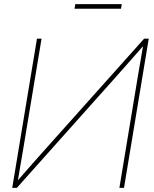

<svg xmlns="http://www.w3.org/2000/svg" viewBox="-20 -916 749 936"><path d="M584.5 0H562L653.3 -551.3Q659.2 -585.9 665.3 -620.8Q671.4 -655.8 677.2 -690.9Q646 -655.8 615.7 -620.8Q585.4 -585.9 554.2 -551.3L62 0H39.6L160.2 -727.5H182.6L90.8 -175.3Q85 -140.6 78.9 -106.2Q72.8 -71.8 67.4 -37.1Q97.7 -71.8 127.7 -106.2Q157.7 -140.6 189 -175.3L682.6 -727.5H705.1ZM573.7 -896 569.8 -873.5H343.3L347.2 -896Z"/></svg>

Font: Inter Display Thin
Style: Italic
Weight: 100
Italic angle: -9.39999°
Designer: Rasmus Andersson
Foundry: rsms
Version: Version 4.000;git-a52131595